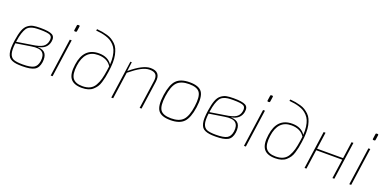

<svg xmlns="http://www.w3.org/2000/svg" viewBox="-11 -1493 4587 2290"><g transform="rotate(20 2282.0 -348.5)"><path d="M354 -268V-266Q424 -263 450 -225Q476 -187 467 -117Q456 -42 408 -15Q360 12 254 12Q209 12 178.5 8Q148 4 122.5 -7Q97 -18 83.5 -36Q70 -54 62.5 -83.5Q55 -113 56 -153Q57 -193 65 -248Q77 -330 95.5 -379.5Q114 -429 146 -453.5Q178 -478 212.5 -485Q247 -492 305 -492Q414 -492 455 -469Q496 -446 483 -380Q463 -287 354 -268ZM87 -237 274 -267Q370 -280 409.5 -306Q449 -332 458 -383Q468 -436 437 -453Q406 -470 307 -470Q263 -470 236.5 -466.5Q210 -463 183 -451Q156 -439 140 -415Q124 -391 110.5 -349.5Q97 -308 88 -245ZM274 -247 84 -217Q73 -128 87 -83.5Q101 -39 137.5 -24.5Q174 -10 251 -10Q349 -10 390.5 -33Q432 -56 442 -122Q452 -198 413.5 -231Q375 -264 274 -247Z M714 -679H724Q737 -679 735 -666L726 -604Q725 -593 714 -593H704Q690 -593 692 -606L701 -668Q702 -679 714 -679ZM636 0H612L680 -480H704Z M938 -690 943 -709Q982 -706 1012.5 -700.5Q1043 -695 1077 -685.5Q1111 -676 1136.5 -660Q1162 -644 1186 -621.5Q1210 -599 1224.5 -567Q1239 -535 1248 -494Q1257 -453 1256 -398Q1255 -343 1245 -277Q1239 -234 1232.5 -203.5Q1226 -173 1215 -136.5Q1204 -100 1187.5 -76Q1171 -52 1147 -30.5Q1123 -9 1088.5 1.5Q1054 12 1010 12Q906 12 864.5 -44Q823 -100 841 -223Q872 -446 1065 -446Q1179 -446 1232 -366Q1236 -423 1229.5 -468.5Q1223 -514 1209.5 -546Q1196 -578 1172.5 -602.5Q1149 -627 1125 -641.5Q1101 -656 1067 -666.5Q1033 -677 1004.5 -681.5Q976 -686 938 -690ZM1009 -10Q1065 -10 1103.5 -29Q1142 -48 1165 -88Q1188 -128 1200.5 -173.5Q1213 -219 1223 -288Q1226 -304 1230 -342Q1178 -424 1061 -424Q893 -424 865 -218Q850 -106 885 -58Q920 -10 1009 -10Z M1467 -480 1452 -363Q1605 -492 1703 -492Q1834 -492 1816 -360L1765 0H1741L1792 -359Q1800 -417 1777.5 -443Q1755 -469 1699 -469Q1649 -469 1591.5 -438Q1534 -407 1453 -341L1405 0H1381L1449 -480Z M2200 -492Q2317 -492 2357 -435Q2397 -378 2377 -238Q2357 -100 2303 -44Q2249 12 2134 12Q2017 12 1977 -45Q1937 -102 1957 -242Q1977 -380 2031 -436Q2085 -492 2200 -492ZM1982 -238Q1964 -110 1997.5 -60.5Q2031 -11 2134 -11Q2237 -11 2285.5 -62Q2334 -113 2352 -242Q2370 -370 2336.5 -419.5Q2303 -469 2200 -469Q2097 -469 2048.5 -418Q2000 -367 1982 -238Z M2807 -268V-266Q2877 -263 2903 -225Q2929 -187 2920 -117Q2909 -42 2861 -15Q2813 12 2707 12Q2662 12 2631.5 8Q2601 4 2575.5 -7Q2550 -18 2536.5 -36Q2523 -54 2515.5 -83.5Q2508 -113 2509 -153Q2510 -193 2518 -248Q2530 -330 2548.5 -379.5Q2567 -429 2599 -453.5Q2631 -478 2665.5 -485Q2700 -492 2758 -492Q2867 -492 2908 -469Q2949 -446 2936 -380Q2916 -287 2807 -268ZM2540 -237 2727 -267Q2823 -280 2862.5 -306Q2902 -332 2911 -383Q2921 -436 2890 -453Q2859 -470 2760 -470Q2716 -470 2689.5 -466.5Q2663 -463 2636 -451Q2609 -439 2593 -415Q2577 -391 2563.5 -349.5Q2550 -308 2541 -245ZM2727 -247 2537 -217Q2526 -128 2540 -83.5Q2554 -39 2590.5 -24.5Q2627 -10 2704 -10Q2802 -10 2843.5 -33Q2885 -56 2895 -122Q2905 -198 2866.5 -231Q2828 -264 2727 -247Z M3167 -679H3177Q3190 -679 3188 -666L3179 -604Q3178 -593 3167 -593H3157Q3143 -593 3145 -606L3154 -668Q3155 -679 3167 -679ZM3089 0H3065L3133 -480H3157Z M3391 -690 3396 -709Q3435 -706 3465.5 -700.5Q3496 -695 3530 -685.5Q3564 -676 3589.5 -660Q3615 -644 3639 -621.5Q3663 -599 3677.5 -567Q3692 -535 3701 -494Q3710 -453 3709 -398Q3708 -343 3698 -277Q3692 -234 3685.5 -203.5Q3679 -173 3668 -136.5Q3657 -100 3640.5 -76Q3624 -52 3600 -30.5Q3576 -9 3541.5 1.5Q3507 12 3463 12Q3359 12 3317.5 -44Q3276 -100 3294 -223Q3325 -446 3518 -446Q3632 -446 3685 -366Q3689 -423 3682.5 -468.5Q3676 -514 3662.5 -546Q3649 -578 3625.5 -602.5Q3602 -627 3578 -641.5Q3554 -656 3520 -666.5Q3486 -677 3457.5 -681.5Q3429 -686 3391 -690ZM3462 -10Q3518 -10 3556.5 -29Q3595 -48 3618 -88Q3641 -128 3653.5 -173.5Q3666 -219 3676 -288Q3679 -304 3683 -342Q3631 -424 3514 -424Q3346 -424 3318 -218Q3303 -106 3338 -58Q3373 -10 3462 -10Z M4280 -480 4212 0H4188L4223 -246H3893L3858 0H3834L3902 -480H3926L3896 -267H4226L4256 -480Z M4504 -679H4514Q4527 -679 4525 -666L4516 -604Q4515 -593 4504 -593H4494Q4480 -593 4482 -606L4491 -668Q4492 -679 4504 -679ZM4426 0H4402L4470 -480H4494Z"/></g></svg>

Font: Ezarion Thin
Style: Italic
Weight: 250
Italic angle: -8°
Designer: Natanael Gama
Version: Version 1.001;PS 001.001;hotconv 1.0.70;makeotf.lib2.5.58329